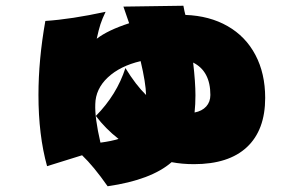

<svg xmlns="http://www.w3.org/2000/svg" viewBox="-20 -629 1040 669"><path d="M904 -288Q904 -176 840.5 -116.5Q777 -57 656 -57Q614 -57 578 -64Q507 -2 355 20Q306 -50 266 -88L144 -50Q114 -158 114 -298Q114 -421 138 -556Q229 -562 348 -588Q336 -563 330 -544.5Q324 -526 317 -494Q356 -524 430 -548L410 -606L619 -609Q623 -587 626 -577Q710 -574 773 -538Q836 -502 870 -437.5Q904 -373 904 -288ZM393 -145Q347 -181 314 -225Q387 -299 417 -392Q453 -333 489 -298Q488 -340 470 -416Q398 -399 355.5 -359Q313 -319 312 -266Q310 -218 330 -132Q368 -137 393 -145ZM713 -298Q713 -381 653 -411Q661 -342 661 -297Q661 -266 658 -237Q684 -242 698.5 -258Q713 -274 713 -298Z"/></svg>

Font: Mantou Sans
Style: Regular
Weight: 400
Designer: Mant0u / artakana
Foundry: Mant0u / artakana
Version: Version 1.001;October 22, 2023;FontCreator 14.0.0.2901 64-bi